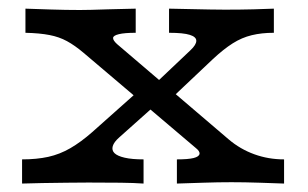

<svg xmlns="http://www.w3.org/2000/svg" viewBox="-20 -435 730 455"><path d="M399.2 0V-57.3Q425.8 -57.3 438.7 -60.5Q451.6 -63.7 452.8 -70.2Q454 -76.6 443.5 -84.7L178.2 -309.7Q157.3 -327.4 138.7 -337.5Q120.2 -347.6 97.2 -352Q74.2 -356.5 40.3 -357.3V-414.5Q63.7 -413.7 100 -412.5Q136.3 -411.3 169.4 -411.3Q181.5 -411.3 196.4 -411.7Q211.3 -412.1 235.9 -412.9Q260.5 -413.7 301.6 -414.5V-357.3Q275 -357.3 261.7 -354Q248.4 -350.8 248 -345.2Q247.6 -339.5 257.3 -330.6L521.8 -104.8Q549.2 -81.5 582.7 -69.4Q616.1 -57.3 653.2 -57.3V0Q630.6 -0.8 595.2 -2Q559.7 -3.2 528.2 -3.2Q496.8 -3.2 461.3 -2Q425.8 -0.8 399.2 0ZM32.3 0V-57.3Q66.9 -57.3 94.4 -63.3Q121.8 -69.4 146.8 -83.9Q171.8 -98.4 198.4 -121.8L316.1 -226.6L360.5 -196.8L262.9 -109.7Q250 -98.4 247.2 -88.7Q244.4 -79 251.2 -72.2Q258.1 -65.3 275.4 -61.3Q292.7 -57.3 320.2 -57.3V0Q297.6 -1.6 265.7 -2Q233.9 -2.4 189.5 -2.4Q167.7 -2.4 138.3 -2Q108.9 -1.6 80.2 -1.2Q51.6 -0.8 32.3 0ZM381.5 -197.6 338.7 -228.2 431.5 -316.1Q445.2 -329 445.2 -338.3Q445.2 -347.6 429.8 -352.4Q414.5 -357.3 380.6 -357.3V-414.5Q415.3 -413.7 437.5 -413.3Q459.7 -412.9 477 -412.5Q494.4 -412.1 512.9 -412.1Q550.8 -412.1 581 -412.9Q611.3 -413.7 629 -414.5V-357.3Q600 -357.3 576.6 -351.6Q553.2 -346 531.5 -332.3Q509.7 -318.5 483.9 -294.4Z"/></svg>

Font: Playfair 5pt SemiExpanded Light
Style: Regular
Weight: 300
Width: 6
Designer: Claus Eggers Sørensen
Foundry: Claus Eggers Sørensen
Version: Version 2.203